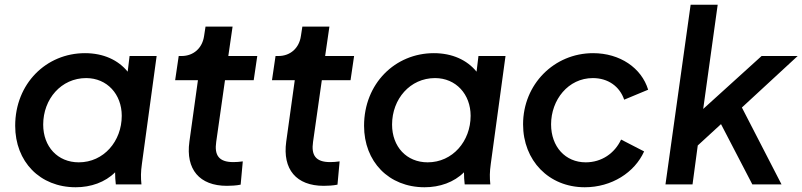

<svg xmlns="http://www.w3.org/2000/svg" viewBox="-20 -777 3381 809"><path d="M299 12C363 12 423 -9 465 -51C465 -33 466 -18 468 0H576C573 -29 573 -52 578 -87L640 -541H526L518 -475C478 -524 416 -553 338 -553C175 -553 44 -425 44 -247C44 -96 148 12 299 12ZM162 -252C162 -360 238 -448 343 -448C431 -448 493 -380 493 -289C493 -182 417 -93 312 -93C223 -93 162 -159 162 -252Z M936 6C951 6 976 5 994 1L1003 -97C989 -95 976 -94 963 -94C901 -94 883 -124 891 -179L928 -439H1049L1064 -541H942L960 -665H846L840 -626C833 -575 796 -541 745 -541H733L718 -439H814L778 -180C762 -64 820 6 936 6Z M1344 6C1359 6 1384 5 1402 1L1411 -97C1397 -95 1384 -94 1371 -94C1309 -94 1291 -124 1299 -179L1336 -439H1457L1472 -541H1350L1368 -665H1254L1248 -626C1241 -575 1204 -541 1153 -541H1141L1126 -439H1222L1186 -180C1170 -64 1228 6 1344 6Z M1769 12C1833 12 1893 -9 1935 -51C1935 -33 1936 -18 1938 0H2046C2043 -29 2043 -52 2048 -87L2110 -541H1996L1988 -475C1948 -524 1886 -553 1808 -553C1645 -553 1514 -425 1514 -247C1514 -96 1618 12 1769 12ZM1632 -252C1632 -360 1708 -448 1813 -448C1901 -448 1963 -380 1963 -289C1963 -182 1887 -93 1782 -93C1693 -93 1632 -159 1632 -252Z M2444 12C2557 12 2654 -50 2694 -139L2597 -189C2570 -131 2515 -93 2448 -93C2362 -93 2302 -159 2302 -253C2302 -356 2374 -448 2478 -448C2542 -448 2591 -413 2610 -357L2711 -399C2683 -491 2592 -553 2479 -553C2315 -553 2184 -422 2184 -253C2184 -101 2292 12 2444 12Z M2784 0H2898L2920 -164L3018 -254L3150 0H3273L3106 -324L3341 -541H3189L2943 -318L3004 -757H2890Z"/></svg>

Font: Mluvka SemiBold
Style: Italic
Weight: 600
Italic angle: -8°
Designer: Modified by Jiří Krblich, Original typeface by Gumpita Rahayu
Foundry: Gumpita Rahayu & Jiří Krblich
Version: Version 2.000;Glyphs 3.1.1 (3134)